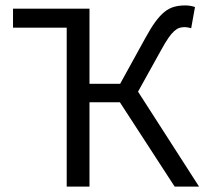

<svg xmlns="http://www.w3.org/2000/svg" viewBox="-20 -688 756 708"><path d="M226 0V-586H28V-656H310V-379H423L515 -546Q535 -583 552.5 -607Q570 -631 587 -644.5Q604 -658 622.5 -663Q641 -668 663 -668Q672 -668 681.5 -666.5Q691 -665 699 -662L685 -584Q678 -586 672 -587Q666 -588 661 -588Q650 -588 641 -585Q632 -582 622 -573Q612 -564 601 -548Q590 -532 575 -505L489 -350L714 0H624L422 -311H310V0Z"/></svg>

Font: Source Sans Pro
Style: Regular
Weight: 400
Designer: Paul D. Hunt
Foundry: Adobe Systems Incorporated
Version: Version 2.021;PS 2.000;hotconv 1.0.86;makeotf.lib2.5.63406